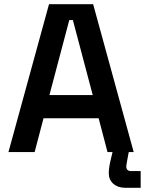

<svg xmlns="http://www.w3.org/2000/svg" viewBox="-20 -720 686 909"><path d="M20 0 212 -700H421L613 0H489L447 -160H186L144 0ZM214 -270H419L325 -625H308ZM572 169Q538 169 516.5 150Q495 131 495 100Q495 86 497.5 69.5Q500 53 504 37L517 -18H593L582 40Q581 48 579.5 55Q578 62 578 69Q578 90 601 90H646V169Z"/></svg>

Font: Space Grotesk SemiBold
Style: Regular
Weight: 600
Designer: Florian Karsten
Foundry: Florian Karsten
Version: Version 2.000